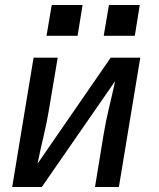

<svg xmlns="http://www.w3.org/2000/svg" viewBox="-20 -752 640 772"><path d="M29 0 115 -520H212L177 -312Q168 -257 155 -203Q142 -149 131 -94L425 -520H544L458 0H362L396 -208Q405 -263 418 -317Q431 -371 443 -426L148 0ZM397 -608 418 -732H542L522 -608ZM167 -608 188 -732H312L292 -608Z"/></svg>

Font: Iosevka SS04 Md Ex Obl
Style: Regular
Weight: 500
Width: 7
Italic angle: -9°
Monospace: yes
Designer: Belleve Invis
Foundry: Belleve Invis
Version: Version 19.0.0; ttfautohint (v1.8.4)